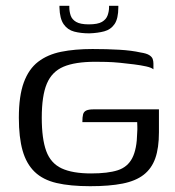

<svg xmlns="http://www.w3.org/2000/svg" viewBox="-20 -635 605 662"><path d="M291 7Q222 7 175 -4Q128 -15 99.5 -42.5Q71 -70 58 -115.5Q45 -161 45 -229Q45 -304 62 -350.5Q79 -397 111.5 -422Q144 -447 191 -456.5Q238 -466 299 -466Q349 -466 391.5 -463.5Q434 -461 465 -454Q485 -451 494.5 -445Q504 -439 506.5 -431.5Q509 -424 509 -416V-396Q502 -402 484 -406Q466 -410 442.5 -413Q419 -416 394 -418.5Q369 -421 346.5 -421.5Q324 -422 309 -422Q239 -422 199 -405Q159 -388 141.5 -346.5Q124 -305 124 -229Q124 -156 139.5 -114Q155 -72 192.5 -54.5Q230 -37 294 -37Q352 -37 386 -48Q420 -59 436 -90Q452 -121 453 -177Q454 -190 453.5 -199.5Q453 -209 453 -214H264Q264 -232 266.5 -241Q269 -250 277.5 -254Q286 -258 304 -258H528V-179Q528 -125 515.5 -89.5Q503 -54 475.5 -32.5Q448 -11 402.5 -2Q357 7 291 7ZM288 -520Q259 -520 236 -526Q213 -532 199.5 -551.5Q186 -571 185 -609V-615H219V-610Q219 -596 223.5 -582Q228 -568 242.5 -559.5Q257 -551 286 -551Q317 -551 331.5 -559.5Q346 -568 351 -582Q356 -596 356 -610V-615H388V-610Q388 -571 375 -552Q362 -533 339.5 -527Q317 -521 288 -520Z"/></svg>

Font: Genos
Style: Regular
Weight: 400
Designer: Robert E. Leuschke
Foundry: Robert E. Leuschke
Version: Version 1.010